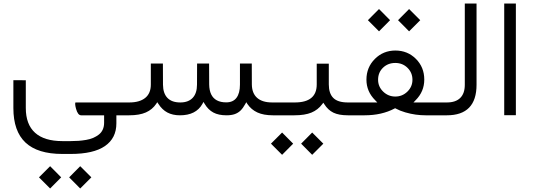

<svg xmlns="http://www.w3.org/2000/svg" viewBox="-20 -657 3037 1094"><path d="M676.3 0H650.4H643.1V7.3V45.9Q643.1 130.4 577.9 175.3Q512.7 220.2 382.3 220.2H335.4Q194.3 220.2 125.2 155.3Q56.2 90.3 56.2 -41V-200.2L127 -199.7V-41.5Q127 51.8 179.7 99.4Q232.4 147 335.4 147H382.3Q406.7 147 427.2 145.5Q447.8 144 470.7 140.1Q493.7 136.2 511 128.7Q528.3 121.1 543 109.9Q557.6 98.6 565.4 81.5Q573.2 64.5 573.2 42.5V7.3V0H565.9H442.4Q423.3 0 413.1 -37.6Q405.8 -64.9 409.7 -73.2H676.3Q682.1 -73.2 685.5 -64.2Q689 -55.2 689 -40V-34.7Q689 -19 685.5 -9.5Q682.1 0 676.3 0ZM374 353.5 437 290 500.5 353.5 437 417ZM202.1 353.5 265.6 290 328.6 353.5 265.6 417Z M1544.4 0H1535.2Q1481.9 0 1446.8 -16.1Q1411.6 -32.2 1389.6 -64.5L1383.3 -74.7L1377.4 -64Q1364.7 -41 1350.8 -27.3Q1336.9 -13.7 1317.6 -6.8Q1298.3 0 1270.5 0Q1225.1 0 1195.6 -15.9Q1166 -31.7 1146 -65.4L1139.2 -76.2L1133.3 -64.9Q1096.7 0 1005.4 0Q963.9 0 933.8 -15.9Q903.8 -31.7 882.3 -65.4L876 -74.7L870.1 -65.4Q848.1 -32.7 811.3 -16.4Q774.4 0 715.8 0H669.9Q657.2 0 657.2 -34.7V-40Q657.2 -50.3 658.7 -57.6Q660.2 -64.9 663.1 -69.1Q666 -73.2 669.9 -73.2H716.3Q775.4 -73.2 807.4 -99.1Q839.4 -125 839.4 -175.3V-294.9H908.2L908.7 -174.3Q909.2 -125 934.1 -99.1Q959 -73.2 1007.3 -73.2Q1053.2 -73.2 1077.9 -99.4Q1102.5 -125.5 1102.5 -174.8L1103 -294.9H1171.4L1171.9 -175.8Q1172.4 -142.1 1183.3 -119.4Q1194.3 -96.7 1215.8 -85.2Q1237.3 -73.7 1269 -73.7Q1308.1 -73.7 1327.6 -99.9Q1347.2 -126 1347.2 -174.8V-294.9H1414.6L1415 -176.3Q1415.5 -125.5 1445.1 -99.4Q1474.6 -73.2 1531.2 -73.2H1544.4Q1557.1 -73.2 1557.1 -40V-34.7Q1557.1 0 1544.4 0Z M1695.8 161.6 1758.8 98.1 1822.3 161.6 1758.8 225.1ZM1523.9 161.6 1587.4 98.1 1650.4 161.6 1587.4 225.1ZM1971.7 0H1962.4Q1910.6 0 1879.6 -15.1Q1848.6 -30.3 1828.1 -63L1822.3 -71.8L1815.9 -63.5Q1791.5 -30.8 1754.2 -15.4Q1716.8 0 1657.2 0H1540Q1527.3 0 1527.3 -34.7V-40Q1527.3 -50.3 1528.8 -57.6Q1530.3 -64.9 1533.2 -69.1Q1536.1 -73.2 1540 -73.2H1659.7Q1784.7 -73.2 1784.7 -175.8V-294.4H1853.5V-175.8Q1853.5 -124.5 1879.2 -98.9Q1904.8 -73.2 1961.9 -73.2H1972.2Q1978 -73.2 1981.4 -64.2Q1984.9 -55.2 1984.9 -40V-34.7Q1984.9 -19 1981.4 -9.5Q1978 0 1971.7 0Z M2471.2 0H2405.3Q2377.4 0 2348.9 -3.9Q2320.3 -7.8 2289.8 -16.6Q2259.3 -25.4 2234.9 -38.6L2231.4 -40.5L2228 -38.6Q2155.3 0 2057.1 0H1967.8Q1955.1 0 1955.1 -34.7V-40Q1955.1 -50.3 1956.5 -57.6Q1958 -64.9 1960.9 -69.1Q1963.9 -73.2 1967.8 -73.2H2112.3H2129.9L2117.7 -85.9Q2067.9 -135.7 2067.9 -203.1Q2067.9 -272.9 2115.7 -321Q2163.6 -369.1 2232.9 -369.1Q2302.2 -369.1 2349.9 -321.5Q2397.5 -273.9 2397.5 -203.6Q2397.5 -135.3 2348.1 -85.9L2335.9 -73.2H2353.5H2471.2Q2477.1 -73.2 2480.5 -64.2Q2483.9 -55.2 2483.9 -40V-34.7Q2483.9 -26.9 2482.9 -20.5Q2481.9 -14.2 2480.5 -9.5Q2479 -4.9 2476.6 -2.4Q2474.1 0 2471.2 0ZM2330.1 -202.6Q2330.1 -242.7 2302 -270.5Q2273.9 -298.3 2232.4 -298.3Q2190.4 -298.3 2162.4 -271.2Q2134.3 -244.1 2134.3 -202.6Q2134.3 -163.1 2163.3 -135Q2192.4 -106.9 2232.4 -106.9Q2272.5 -106.9 2301.3 -135Q2330.1 -163.1 2330.1 -202.6ZM2248 -542 2311 -605.5 2374.5 -542 2311 -478.5ZM2076.2 -542 2139.6 -605.5 2202.6 -542 2139.6 -478.5Z M2467.3 -73.2H2526.4Q2576.2 -73.2 2602.3 -98.9Q2628.4 -124.5 2628.4 -173.8V-636.7H2695.3V-174.3Q2695.3 0 2525.9 0H2467.3Q2454.6 0 2454.6 -34.7V-40Q2454.6 -50.3 2456.1 -57.6Q2457.5 -64.9 2460.4 -69.1Q2463.4 -73.2 2467.3 -73.2Z M2853 -636.7H2919.4V-0.5H2853Z"/></svg>

Font: Shabnam Light WOL
Style: Light-WOL
Weight: 300
Foundry: DejaVu fonts team - Redesigned by Saber Rastikerdar - Based on Vazir font
Version: Version 5.0.0